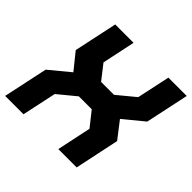

<svg xmlns="http://www.w3.org/2000/svg" viewBox="-185 -873 1047 1047"><g transform="rotate(45 338.0 -350.0)"><path d="M-12 0 43 -257.5 160 -354 83.5 -449 137 -700H278.5L238 -508.5L304 -424H403.5L506 -508.5L547 -700H688.5L635 -449L519.5 -354L594 -257.5L539.5 0H398L440 -198.5L373.5 -282.5H274L172 -198.5L129.5 0ZM74 -71H73.5L106.5 -224L260.5 -354.5H418.5L517 -224L484.5 -71H484L516.5 -224L418.5 -354L571 -480L603 -629.5H603.5L571.5 -480L419 -354.5H260.5L161.5 -480L193 -629.5H193.5L162 -480L261 -354L107 -224Z"/></g></svg>

Font: Tourney Black
Style: Italic
Weight: 900
Italic angle: -12°
Version: Version 1.015